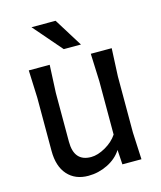

<svg xmlns="http://www.w3.org/2000/svg" viewBox="-121 -902 841 1002"><g transform="rotate(-15 299.5 -401.0)"><path d="M514 -146 521 0H418L413 -79Q386 -37 336.5 -12.5Q287 12 232 12Q161 12 120 -34Q79 -80 79 -163V-450L73 -600H186L179 -450V-186Q179 -79 271 -79Q307 -79 349 -103Q391 -127 414 -162V-450L408 -600H521L514 -450ZM371 -660H278L145 -814H275Z"/></g></svg>

Font: Farro
Style: Regular
Weight: 400
Designer: Aceler Chua
Foundry: Grayscale Limited
Version: Version 1.101